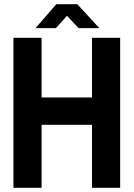

<svg xmlns="http://www.w3.org/2000/svg" viewBox="-20 -894 636 914"><path d="M418 0V-300H178V0H44V-714H178V-430H418V-714H552V0ZM354 -760 299 -819 246 -760H150V-761L248 -874H348L452 -761V-760Z"/></svg>

Font: Foldit Thin SemiBold
Style: Regular
Weight: 600
Version: Version 1.003